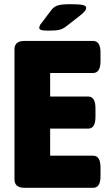

<svg xmlns="http://www.w3.org/2000/svg" viewBox="-20 -895 526 915"><path d="M97 0Q49 0 49 -40V-660Q49 -700 97 -700H423Q459 -700 459 -645V-603Q459 -547 423 -547H219V-435H400Q435 -435 435 -379V-338Q435 -282 400 -282H219V-153H424Q459 -153 459 -97V-55Q459 0 424 0ZM213 -749Q184 -749 175.5 -752.5Q167 -756 167 -762Q167 -766 169.5 -772.5Q172 -779 180 -788L223 -845Q236 -863 255 -869Q274 -875 314 -875Q355 -875 373 -871.5Q391 -868 391 -857Q391 -851 385 -843Q379 -835 363 -822L295 -769Q280 -757 263 -753Q246 -749 213 -749Z"/></svg>

Font: Asap Semi Condensed ExtraBold
Style: Regular
Weight: 800
Width: 4
Designer: Pablo Cosgaya
Foundry: Omnibus-Type
Version: Version 3.001; ttfautohint (v1.8.4.7-5d5b)